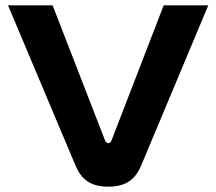

<svg xmlns="http://www.w3.org/2000/svg" viewBox="-20 -690 810 719"><path d="M10 -670 262 -72C284 -19 317 9 386 9C453 9 487 -19 509 -71L760 -670H593L398 -165C395 -157 391 -154 386 -154C381 -154 376 -157 373 -165L177 -670Z"/></svg>

Font: LT Wave Bold
Style: Regular
Weight: 700
Designer: Daniel Lyons
Version: Version 2.5 (Glyphs App)